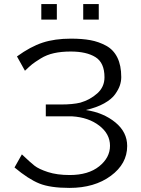

<svg xmlns="http://www.w3.org/2000/svg" viewBox="-20 -901 688 939"><path d="M182 -805V-881H258V-805ZM387 -805V-881H463V-805ZM51 -82 87 -146Q128 -107 149 -90.5Q170 -74 214.5 -59.5Q259 -45 321 -45Q412 -45 465 -87.5Q518 -130 518 -188Q518 -246 465.5 -286.5Q413 -327 333 -332H204V-390H279Q336 -390 373 -399Q421 -413 456 -444.5Q491 -476 491 -523Q491 -594 447 -621.5Q403 -649 326 -649Q280 -649 244 -641Q208 -633 179 -615Q150 -597 137.5 -587Q125 -577 102 -555L63 -625Q129 -673 188.5 -692.5Q248 -712 327 -712Q382 -712 422.5 -704.5Q463 -697 499 -677.5Q535 -658 554 -619.5Q573 -581 573 -524Q573 -504 566.5 -484Q560 -464 543 -440Q526 -416 489.5 -395.5Q453 -375 400 -363Q486 -350 544 -302.5Q602 -255 602 -187Q602 -100 522 -41Q442 18 320 18Q226 18 172.5 -3.5Q119 -25 51 -82Z"/></svg>

Font: Coval
Style: Light
Weight: 300
Foundry: Context Ltd
Version: Version 001.000